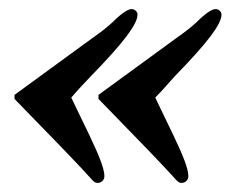

<svg xmlns="http://www.w3.org/2000/svg" viewBox="-20 -435 540 423"><path d="M197 -226V-217C282 -130 341 -69 365 -42C372 -34 375 -32 380 -32C389 -32 395 -39 395 -47C395 -62 385 -89 362 -137L322 -220C342 -240 350 -251 367 -269C438 -342 468 -382 468 -403C468 -409 462 -415 455 -415C447 -415 433 -406 414 -387C401 -375 391 -367 367 -350ZM12 -226V-217C97 -130 156 -69 180 -42C187 -34 190 -32 195 -32C204 -32 210 -39 210 -47C210 -62 200 -89 177 -137L137 -220C155 -241 165 -251 182 -269C253 -342 283 -382 283 -403C283 -409 277 -415 270 -415C262 -415 248 -406 229 -387C216 -375 206 -367 182 -350Z"/></svg>

Font: XITS
Style: Bold Italic
Weight: 700
Italic angle: -16.33°
Designer: MicroPress Inc., with final additions and corrections provided by Coen Hoffman, Elsevier (retired)
Version: Version 1.105